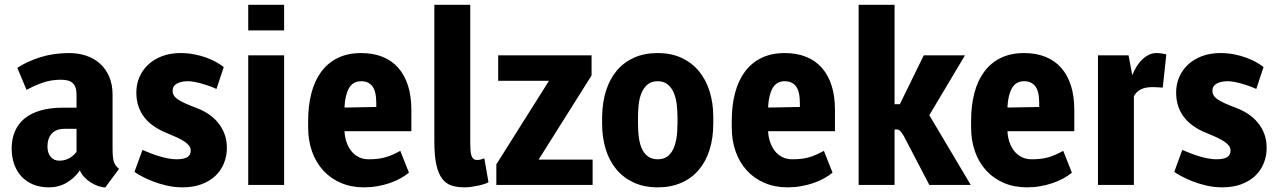

<svg xmlns="http://www.w3.org/2000/svg" viewBox="-20 -782 5405 812"><path d="M425.3 10.7Q411.1 10.3 394.8 4.6Q378.4 -1 363.5 -10.5Q348.6 -20 336.4 -33Q324.2 -45.9 317.9 -61.5Q295.9 -29.3 262.2 -9.5Q228.5 10.3 186 10.3Q149.4 10.3 120.4 -1.7Q91.3 -13.7 71 -35.4Q50.8 -57.1 40 -87.4Q29.3 -117.7 29.3 -153.8Q29.3 -194.3 43 -226.3Q56.6 -258.3 83.7 -280.8Q110.8 -303.2 151.9 -314.9Q192.9 -326.7 247.6 -326.7H303.7V-381.3Q303.7 -399.9 299.3 -412.1Q294.9 -424.3 286.4 -431.6Q277.8 -439 265.4 -441.9Q252.9 -444.8 236.3 -444.8Q195.8 -444.8 159.4 -431.9Q123 -418.9 92.3 -401.9L53.2 -495.1Q93.8 -522 149.9 -539.8Q206.1 -557.6 272.9 -557.6Q311 -557.6 344.5 -546.4Q377.9 -535.2 402.6 -513.2Q427.2 -491.2 441.7 -458.3Q456.1 -425.3 456.1 -381.3V-155.3Q456.1 -134.8 457.3 -121.3Q458.5 -107.9 461.4 -98.4Q464.4 -88.9 469.7 -81.8Q475.1 -74.7 483.4 -67.9ZM231 -102.5Q253.9 -102.5 272.9 -113Q292 -123.5 303.7 -140.1V-237.3H254.4Q217.3 -237.3 199 -217Q180.7 -196.8 180.7 -162.1Q180.7 -135.3 194.3 -118.9Q208 -102.5 231 -102.5Z M786.6 -145.5Q786.6 -155.8 780.5 -164.6Q774.4 -173.3 762 -182.1Q749.5 -190.9 730.2 -200Q710.9 -209 684.6 -219.7Q655.3 -231.4 631.6 -247.6Q607.9 -263.7 591.3 -284.7Q574.7 -305.7 565.7 -332Q556.6 -358.4 556.6 -391.1Q556.6 -426.3 570.1 -456.8Q583.5 -487.3 607.9 -509.8Q632.3 -532.2 666.7 -544.9Q701.2 -557.6 743.2 -557.6Q773.9 -557.6 801.5 -552.2Q829.1 -546.9 852.5 -538.3Q876 -529.8 894.5 -519.3Q913.1 -508.8 926.3 -498.5L895.5 -405.8Q880.9 -412.6 864.5 -418.5Q848.1 -424.3 832.3 -428.7Q816.4 -433.1 801.5 -435.8Q786.6 -438.5 774.4 -438.5Q746.6 -438.5 728.3 -428.5Q710 -418.5 710 -397.9Q710 -388.2 714.4 -379.9Q718.8 -371.6 729.7 -363.5Q740.7 -355.5 759.3 -346.7Q777.8 -337.9 806.6 -327.1Q835 -316.9 859.1 -301.3Q883.3 -285.6 901.1 -264.4Q918.9 -243.2 929.2 -216.3Q939.5 -189.5 939.5 -156.7Q939.5 -122.1 927.2 -91.8Q915 -61.5 891.4 -38.8Q867.7 -16.1 832.5 -2.9Q797.4 10.3 752 10.3Q717.3 10.3 684.6 2.7Q651.9 -4.9 624.8 -15.6Q597.7 -26.4 577.6 -37.4Q557.6 -48.3 548.8 -55.2L582.5 -147.9Q597.2 -141.6 615.2 -134.5Q633.3 -127.4 652.3 -121.6Q671.4 -115.7 690.4 -112.1Q709.5 -108.4 726.6 -108.4Q757.3 -108.4 772 -117.2Q786.6 -126 786.6 -145.5Z M1181.6 0H1029.8V-547.9H1181.6ZM1181.6 -653.3H1029.8V-761.7H1181.6Z M1519.5 10.3Q1465.3 10.3 1421.6 -8.5Q1377.9 -27.3 1347.2 -60.8Q1316.4 -94.2 1299.8 -140.9Q1283.2 -187.5 1283.2 -243.2V-271Q1283.2 -335 1296.9 -387.7Q1310.5 -440.4 1338.4 -478.3Q1366.2 -516.1 1408.4 -536.9Q1450.7 -557.6 1507.8 -557.6Q1558.1 -557.6 1597.7 -541.7Q1637.2 -525.9 1664.3 -495.1Q1691.4 -464.4 1705.6 -419.7Q1719.7 -375 1719.7 -317.4V-227.1H1437Q1438 -203.1 1445.3 -181.6Q1452.6 -160.2 1465.3 -143.8Q1478 -127.4 1496.6 -117.9Q1515.1 -108.4 1539.1 -108.4Q1558.6 -108.4 1575 -110.1Q1591.3 -111.8 1606.9 -116Q1622.6 -120.1 1638.4 -127Q1654.3 -133.8 1672.9 -144L1709.5 -51.8Q1694.3 -39.1 1673.6 -27.6Q1652.8 -16.1 1628.4 -7.8Q1604 0.5 1576.4 5.4Q1548.8 10.3 1519.5 10.3ZM1507.8 -438.5Q1473.1 -438.5 1456.5 -410.2Q1439.9 -381.8 1437 -331.1Q1437.5 -330.6 1437.5 -329.6Q1437.5 -327.6 1438 -327.1L1571.3 -329.6V-345.7Q1571.3 -395.5 1554.9 -417Q1538.6 -438.5 1507.8 -438.5Z M1968.8 -179.2Q1968.8 -161.6 1969.7 -147.7Q1970.7 -133.8 1973.6 -124.5Q1976.6 -115.2 1982.2 -110.4Q1987.8 -105.5 1997.6 -105.5Q2006.8 -105.5 2014.2 -107.7Q2021.5 -109.9 2028.3 -112.3L2045.9 -11.2Q2039.1 -7.3 2027.1 -3.4Q2015.1 0.5 2001 3.4Q1986.8 6.3 1972.2 8.3Q1957.5 10.3 1945.3 10.3Q1914.1 10.3 1890.1 2.7Q1866.2 -4.9 1849.9 -26.4Q1833.5 -47.9 1825.2 -85.9Q1816.9 -124 1816.9 -185.1V-761.7H1968.8Z M2257.8 -106.9H2486.3V0H2079.1V-86.9L2301.8 -440.4H2086.9V-547.9H2481.9V-462.9Z M2526.4 -287.6Q2527.3 -349.1 2543.2 -398.9Q2559.1 -448.7 2588.9 -483.9Q2618.7 -519 2661.9 -538.3Q2705.1 -557.6 2761.2 -557.6Q2818.8 -557.6 2862.8 -537.1Q2906.7 -516.6 2936.5 -480.2Q2966.3 -443.8 2981.4 -394.5Q2996.6 -345.2 2996.6 -287.6V-259.3Q2996.6 -197.8 2980.7 -147.9Q2964.8 -98.1 2934.8 -63Q2904.8 -27.8 2861.1 -8.8Q2817.4 10.3 2762.2 10.3Q2704.1 10.3 2660.2 -10Q2616.2 -30.3 2586.4 -66.2Q2556.6 -102.1 2541.5 -151.6Q2526.4 -201.2 2526.4 -259.3ZM2678.2 -259.3Q2678.2 -223.6 2682.6 -195.6Q2687 -167.5 2697 -148.2Q2707 -128.9 2723.1 -118.7Q2739.3 -108.4 2762.2 -108.4Q2784.7 -108.4 2800.3 -118.9Q2815.9 -129.4 2825.9 -148.7Q2835.9 -168 2840.6 -196Q2845.2 -224.1 2845.2 -259.3V-287.6Q2845.2 -313.5 2842 -340.3Q2838.9 -367.2 2829.8 -388.9Q2820.8 -410.6 2804.2 -424.6Q2787.6 -438.5 2761.2 -438.5Q2733.9 -438.5 2717.5 -423.8Q2701.2 -409.2 2692.4 -387Q2683.6 -364.7 2680.9 -338.1Q2678.2 -311.5 2678.2 -287.6Z M3311 10.3Q3256.8 10.3 3213.1 -8.5Q3169.4 -27.3 3138.7 -60.8Q3107.9 -94.2 3091.3 -140.9Q3074.7 -187.5 3074.7 -243.2V-271Q3074.7 -335 3088.4 -387.7Q3102.1 -440.4 3129.9 -478.3Q3157.7 -516.1 3200 -536.9Q3242.2 -557.6 3299.3 -557.6Q3349.6 -557.6 3389.2 -541.7Q3428.7 -525.9 3455.8 -495.1Q3482.9 -464.4 3497.1 -419.7Q3511.2 -375 3511.2 -317.4V-227.1H3228.5Q3229.5 -203.1 3236.8 -181.6Q3244.1 -160.2 3256.8 -143.8Q3269.5 -127.4 3288.1 -117.9Q3306.6 -108.4 3330.6 -108.4Q3350.1 -108.4 3366.5 -110.1Q3382.8 -111.8 3398.4 -116Q3414.1 -120.1 3429.9 -127Q3445.8 -133.8 3464.4 -144L3501 -51.8Q3485.8 -39.1 3465.1 -27.6Q3444.3 -16.1 3419.9 -7.8Q3395.5 0.5 3367.9 5.4Q3340.3 10.3 3311 10.3ZM3299.3 -438.5Q3264.6 -438.5 3248 -410.2Q3231.4 -381.8 3228.5 -331.1Q3229 -330.6 3229 -329.6Q3229 -327.6 3229.5 -327.1L3362.8 -329.6V-345.7Q3362.8 -395.5 3346.4 -417Q3330.1 -438.5 3299.3 -438.5Z M3803.2 -205.1Q3800.3 -210 3797.1 -215.1Q3793.9 -220.2 3790.3 -224.6Q3786.6 -229 3782.5 -231.7Q3778.3 -234.4 3773.4 -234.4H3763.2V0H3611.3V-761.7H3763.2V-341.3H3785.6L3886.7 -547.9H4061L3910.2 -294.9L4085.4 0H3910.2Z M4323.2 10.3Q4269 10.3 4225.3 -8.5Q4181.6 -27.3 4150.9 -60.8Q4120.1 -94.2 4103.5 -140.9Q4086.9 -187.5 4086.9 -243.2V-271Q4086.9 -335 4100.6 -387.7Q4114.3 -440.4 4142.1 -478.3Q4169.9 -516.1 4212.2 -536.9Q4254.4 -557.6 4311.5 -557.6Q4361.8 -557.6 4401.4 -541.7Q4440.9 -525.9 4468 -495.1Q4495.1 -464.4 4509.3 -419.7Q4523.4 -375 4523.4 -317.4V-227.1H4240.7Q4241.7 -203.1 4249 -181.6Q4256.3 -160.2 4269 -143.8Q4281.7 -127.4 4300.3 -117.9Q4318.8 -108.4 4342.8 -108.4Q4362.3 -108.4 4378.7 -110.1Q4395 -111.8 4410.6 -116Q4426.3 -120.1 4442.1 -127Q4458 -133.8 4476.6 -144L4513.2 -51.8Q4498 -39.1 4477.3 -27.6Q4456.5 -16.1 4432.1 -7.8Q4407.7 0.5 4380.1 5.4Q4352.5 10.3 4323.2 10.3ZM4311.5 -438.5Q4276.9 -438.5 4260.3 -410.2Q4243.7 -381.8 4240.7 -331.1Q4241.2 -330.6 4241.2 -329.6Q4241.2 -327.6 4241.7 -327.1L4375 -329.6V-345.7Q4375 -395.5 4358.6 -417Q4342.3 -438.5 4311.5 -438.5Z M4897.5 -411.6Q4890.1 -411.6 4885.3 -412.1Q4880.4 -412.6 4876 -412.8Q4871.6 -413.1 4866.7 -413.3Q4861.8 -413.6 4855 -413.6Q4822.3 -413.6 4803 -403.1Q4783.7 -392.6 4775.4 -374V0H4623.5V-547.9H4752.9L4768.6 -463.9Q4775.9 -482.9 4786.4 -500Q4796.9 -517.1 4810.1 -529.8Q4823.2 -542.5 4838.4 -550Q4853.5 -557.6 4870.6 -557.6Q4881.3 -557.6 4892.8 -555.9Q4904.3 -554.2 4912.6 -551.8Z M5184.1 -145.5Q5184.1 -155.8 5178 -164.6Q5171.9 -173.3 5159.4 -182.1Q5147 -190.9 5127.7 -200Q5108.4 -209 5082 -219.7Q5052.7 -231.4 5029.1 -247.6Q5005.4 -263.7 4988.8 -284.7Q4972.2 -305.7 4963.1 -332Q4954.1 -358.4 4954.1 -391.1Q4954.1 -426.3 4967.5 -456.8Q4981 -487.3 5005.4 -509.8Q5029.8 -532.2 5064.2 -544.9Q5098.6 -557.6 5140.6 -557.6Q5171.4 -557.6 5199 -552.2Q5226.6 -546.9 5250 -538.3Q5273.4 -529.8 5292 -519.3Q5310.5 -508.8 5323.7 -498.5L5293 -405.8Q5278.3 -412.6 5262 -418.5Q5245.6 -424.3 5229.7 -428.7Q5213.9 -433.1 5199 -435.8Q5184.1 -438.5 5171.9 -438.5Q5144 -438.5 5125.7 -428.5Q5107.4 -418.5 5107.4 -397.9Q5107.4 -388.2 5111.8 -379.9Q5116.2 -371.6 5127.2 -363.5Q5138.2 -355.5 5156.7 -346.7Q5175.3 -337.9 5204.1 -327.1Q5232.4 -316.9 5256.6 -301.3Q5280.8 -285.6 5298.6 -264.4Q5316.4 -243.2 5326.7 -216.3Q5336.9 -189.5 5336.9 -156.7Q5336.9 -122.1 5324.7 -91.8Q5312.5 -61.5 5288.8 -38.8Q5265.1 -16.1 5230 -2.9Q5194.8 10.3 5149.4 10.3Q5114.7 10.3 5082 2.7Q5049.3 -4.9 5022.2 -15.6Q4995.1 -26.4 4975.1 -37.4Q4955.1 -48.3 4946.3 -55.2L4980 -147.9Q4994.6 -141.6 5012.7 -134.5Q5030.8 -127.4 5049.8 -121.6Q5068.8 -115.7 5087.9 -112.1Q5106.9 -108.4 5124 -108.4Q5154.8 -108.4 5169.4 -117.2Q5184.1 -126 5184.1 -145.5Z"/></svg>

Font: Ufes Sans ExtraBold
Style: Regular
Weight: 800
Designer: Ricardo Esteves & Filipe Motta
Foundry: ProDesignUfes - Ricardo Esteves, Filipe Motta (This is a derivative work, based on Roboto family, by Christian Robertson
Version: Version 2.0